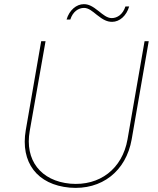

<svg xmlns="http://www.w3.org/2000/svg" viewBox="-20 -898 759 923"><path d="M315 4C469 17 586 -75 613 -228L695 -700H675L593 -228C568 -86 459 -3 318 -15C176 -28 98 -128 123 -269L199 -700H178L104 -273C77 -117 159 -10 315 4ZM300 -804H318C330 -842 357 -860 384 -860C406 -860 425 -843 445 -827C476 -802 496 -793 519 -793C555 -793 588 -822 601 -867H583C571 -829 544 -811 517 -811C495 -811 475 -828 455 -844C424 -869 405 -878 383 -878C347 -878 313 -849 300 -804Z"/></svg>

Font: Fixel Display Thin
Style: Italic
Weight: 100
Italic angle: -10°
Designer: AlfaBravo + MacPaw
Foundry: Kyrylo Tkachov, Marchela Mozhyna, Serhii Makarenko, Maria Weinstein, Zakhar Kryvoshyya
Version: Version 1.210;Glyphs 3.2 (3217)